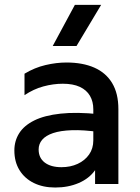

<svg xmlns="http://www.w3.org/2000/svg" viewBox="-20 -780 592 814"><path d="M213.9 15Q162.3 15 123.3 -4.2Q84.3 -23.4 62.6 -58.7Q40.9 -93.9 40.9 -142.1Q40.9 -182.7 61.4 -215.2Q82 -247.8 125.2 -269.3Q168.5 -290.8 236.6 -298.2Q304.7 -305.7 399.8 -295.9L402 -220Q333.9 -229.7 285 -228Q236 -226.3 204.8 -215.7Q173.6 -205.1 158.7 -187.3Q143.8 -169.5 143.8 -146.4Q143.8 -110.6 169.6 -90.9Q195.5 -71.2 240.4 -71.2Q278.8 -71.2 309.3 -85.3Q339.8 -99.4 357.7 -124.9Q375.6 -150.4 375.6 -184.8V-316.4Q375.6 -349.4 361.4 -373.8Q347.2 -398.2 318.6 -411.6Q289.9 -425 246.2 -425Q205.6 -425 163.8 -413.6Q121.9 -402.2 83.9 -376.5V-467.5Q127 -493.5 173 -504.2Q219.1 -515 261.6 -515Q330.5 -515 379.8 -493.3Q429.1 -471.6 455.5 -427.7Q481.9 -383.8 481.9 -317.5V0H383.1V-58.5Q357.9 -22.9 313.5 -4Q269.2 15 213.9 15ZM203.5 -585 297.5 -759.5H408.9L304.4 -585Z"/></svg>

Font: Geologica-Sharp
Style: Regular
Weight: 100
Designer: Sindre Bremnes, Frode Helland
Foundry: Monokrom Skriftforlag AS
Version: Version 1.010;gftools[0.9.28]